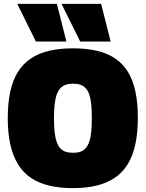

<svg xmlns="http://www.w3.org/2000/svg" viewBox="-20 -959 750 989"><path d="M356 -172Q378 -172 394 -177.5Q410 -183 421.5 -196Q433 -209 440 -229.5Q447 -250 450 -280.5Q453 -311 453 -351Q453 -391 450 -421Q447 -451 440 -471.5Q433 -492 421.5 -504.5Q410 -517 394 -522.5Q378 -528 356 -528Q335 -528 319 -522.5Q303 -517 291.5 -505Q280 -493 272.5 -472.5Q265 -452 261.5 -421.5Q258 -391 258 -350Q258 -308 261.5 -277.5Q265 -247 272.5 -226.5Q280 -206 291.5 -194Q303 -182 319 -177Q335 -172 356 -172ZM356 10Q289 10 235 -2.5Q181 -15 140.5 -42Q100 -69 73.5 -111.5Q47 -154 33.5 -213Q20 -272 20 -350Q20 -426 32.5 -485Q45 -544 71 -586.5Q97 -629 137 -656.5Q177 -684 231.5 -697Q286 -710 356 -710Q426 -710 480.5 -697Q535 -684 574.5 -657Q614 -630 639.5 -588Q665 -546 677.5 -487.5Q690 -429 690 -353Q690 -275 677 -215Q664 -155 637.5 -112.5Q611 -70 571 -43Q531 -16 477.5 -3Q424 10 356 10ZM393 -745 297 -939H501L550 -745ZM165 -745 69 -939H273L322 -745Z"/></svg>

Font: Georama ExtraCondensed Thin Black
Style: Regular
Weight: 900
Version: Version 1.001